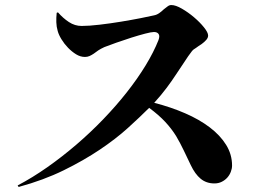

<svg xmlns="http://www.w3.org/2000/svg" viewBox="-20 -736 1040 762"><path d="M209 -613Q204 -630 203.5 -648Q203 -666 205 -685L210 -687Q230 -664 253.5 -648.5Q277 -633 304 -633Q333 -633 375.5 -638Q418 -643 460.5 -650Q503 -657 538.5 -664Q574 -671 591 -675Q602 -677 612 -684Q622 -691 630 -699Q638 -705 645 -710.5Q652 -716 660 -716Q677 -716 702 -701.5Q727 -687 750 -667.5Q773 -648 789.5 -627.5Q806 -607 806 -595Q806 -586 798.5 -577.5Q791 -569 780 -561Q774 -557 768.5 -553.5Q763 -550 758 -546Q747 -540 741 -532Q727 -514 712 -490.5Q697 -467 679 -441Q662 -415 641.5 -387.5Q621 -360 592 -328Q658 -311 714.5 -286.5Q771 -262 812.5 -230.5Q854 -199 877.5 -161Q901 -123 901 -79Q901 -67 896 -54Q891 -41 882 -31Q873 -21 860 -14.5Q847 -8 831 -8Q799 -8 776.5 -26.5Q754 -45 737 -81Q723 -110 709.5 -138.5Q696 -167 679 -196Q661 -225 636 -252Q611 -279 572 -308Q536 -272 488 -228.5Q440 -185 376 -142Q312 -99 232.5 -60Q153 -21 54 6L50 0Q109 -31 168 -72.5Q227 -114 283 -162Q339 -210 390 -263Q441 -316 483.5 -370Q526 -424 558 -476.5Q590 -529 609 -577Q615 -593 609.5 -601Q604 -609 591 -609Q581 -609 556 -602.5Q531 -596 501 -586.5Q471 -577 441.5 -566.5Q412 -556 394 -549Q379 -542 370 -536Q365 -533 361 -529.5Q357 -526 352 -523Q343 -517 335 -513.5Q327 -510 317 -510Q299 -510 282 -520.5Q265 -531 250 -546.5Q235 -562 224 -580Q213 -598 209 -613Z"/></svg>

Font: XinYuGongZhangJiaSongA
Style: Regular
Weight: 900
Designer: XinYuGong
Foundry: Adobe Systems Incorporated
Version: Version 1.00